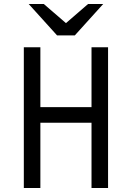

<svg xmlns="http://www.w3.org/2000/svg" viewBox="-20 -935 656 955"><path d="M98.5 0V-700H180.8V-402H435.2V-700H517.5V0H435.2V-324.5H180.8V0ZM263.8 -759 122.8 -915H198L308 -820L418 -915H493.2L352.2 -759Z"/></svg>

Font: Overpass Mono Light
Style: Regular
Weight: 300
Monospace: yes
Designer: Delve Withrington, Dave Bailey
Foundry: Delve Fonts LLC
Version: Version 4.000